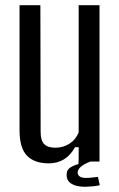

<svg xmlns="http://www.w3.org/2000/svg" viewBox="-20 -620 455 737"><path d="M167 7Q112 7 83.5 -22.5Q55 -52 55 -120V-600H135L136 -113Q136 -81 149.5 -67Q163 -53 193 -53Q222 -53 246.5 -68.5Q271 -84 282 -112V-600H362V0H282V-55H268Q250 -23 225 -8Q200 7 167 7ZM236 48Q236 32 250 23Q264 14 281 10L282 -12H321L327 0Q278 19 278 43Q278 51 285.5 57Q293 63 311 63Q320 63 333.5 61.5Q347 60 356 59L363 91Q350 94 333.5 95.5Q317 97 307 97Q272 97 253 84.5Q234 72 236 48Z"/></svg>

Font: Big Shoulders Text
Style: Regular
Weight: 400
Designer: Patric King
Foundry: XO Type Co
Version: Version 1.000; ttfautohint (v1.8.2)